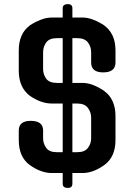

<svg xmlns="http://www.w3.org/2000/svg" viewBox="-20 -859 643 931"><path d="M284 -819Q284 -838 307 -839Q331 -840 331 -819V-774H380Q406 -774 433.5 -763Q461 -752 487 -735H486Q512 -716 526 -686Q540 -656 540 -614V-556Q540 -508 480 -508Q422 -508 422 -556V-606Q422 -632 406.5 -653Q391 -674 354 -674H331V-457H380Q406 -457 433.5 -446Q461 -435 487 -417H486Q512 -399 526 -368Q540 -337 540 -297V-180Q540 -98 486 -59Q432 -20 380 -20H331V31Q331 54 307 52Q284 52 284 31V-20H231Q205 -20 177.5 -30Q150 -40 124 -59Q71 -98 71 -180V-226Q71 -273 129 -273Q189 -273 189 -226V-188Q189 -163 204 -142Q219 -121 256 -121H284V-357H231Q179 -357 124 -395Q71 -436 71 -516V-614Q71 -696 124 -735H123Q149 -752 177 -763Q205 -774 231 -774H284ZM331 -357V-121H354Q391 -121 406.5 -142Q422 -163 422 -188V-289Q422 -314 406.5 -335.5Q391 -357 354 -357ZM189 -524Q189 -498 204 -477.5Q219 -457 256 -457H284V-674H256Q219 -674 204 -653Q189 -632 189 -606Z"/></svg>

Font: Gugi
Style: Regular
Weight: 400
Designer: HBKIM, TJKIM
Foundry: TAE System & Typefaces Co.
Version: Version 3.00